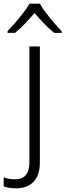

<svg xmlns="http://www.w3.org/2000/svg" viewBox="-72 -785 356 1045"><path d="M17 240Q-6 240 -23 237Q-40 234 -52 229V180Q-24 191 11 191Q47 191 67.5 169Q88 147 88 99V-532H145V100Q145 168 111 204Q77 240 17 240ZM145 -765Q157 -743 178 -715.5Q199 -688 222 -661Q245 -634 264 -615V-606H223Q196 -628 168 -657Q140 -686 116 -714Q92 -686 64.5 -657Q37 -628 10 -606H-31V-615Q-12 -635 11 -661.5Q34 -688 55 -715.5Q76 -743 89 -765Z"/></svg>

Font: RS Noto Sans Light
Style: Regular
Weight: 300
Designer: Monotype Design Team
Foundry: Monotype Imaging Inc.
Version: Version 3.10